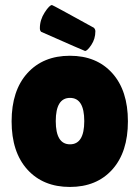

<svg xmlns="http://www.w3.org/2000/svg" viewBox="-20 -731 553 761"><path d="M88.5 -59Q26 -128 26 -250Q26 -372 88.5 -441Q151 -510 257 -510Q363 -510 425 -441Q487 -372 487 -250Q487 -128 425 -59Q363 10 257 10Q151 10 88.5 -59ZM257.5 -343Q201 -343 201 -251Q201 -159 257.5 -159Q314 -159 314 -251Q314 -343 257.5 -343ZM143 -605Q138 -610 138 -619Q138 -652 157 -681.5Q176 -711 186 -711Q189 -711 352 -621Q358 -615 358 -607Q358 -577 342 -553Q326 -529 317 -529Q315 -529 143 -605Z"/></svg>

Font: Lilita One Rus
Style: Regular
Weight: 400
Designer: Juan Montoreano
Foundry: Juan Montoreano
Version: Version 1.002